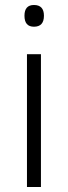

<svg xmlns="http://www.w3.org/2000/svg" viewBox="-20 -749 272 769"><path d="M116 -729Q156 -729 156 -686Q156 -642 116 -642Q78 -642 78 -686Q78 -729 116 -729ZM144 -532V0H88V-532Z"/></svg>

Font: BC Sans Light
Style: Regular
Weight: 300
Designer: Monotype Design Team
Foundry: Monotype Imaging Inc.
Version: Version 2.000;GOOG;noto-source:20170915:90ef993387c0